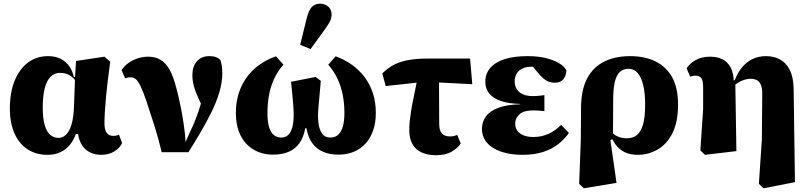

<svg xmlns="http://www.w3.org/2000/svg" viewBox="-20 -818 4354 1033"><path d="M234 15Q175 15 129.5 -14Q84 -43 58.5 -99Q33 -155 33 -234Q33 -320 58.5 -383Q84 -446 130 -481Q176 -516 239 -516Q279 -516 307.5 -501Q336 -486 353.5 -460.5Q371 -435 377 -403H410L403 -360Q391 -380 377 -395Q363 -410 344.5 -418Q326 -426 302 -426Q273 -426 252 -405Q231 -384 220.5 -342.5Q210 -301 210 -239Q210 -179 221 -143Q232 -107 251.5 -91.5Q271 -76 295 -76Q317 -76 335 -93Q353 -110 364.5 -147.5Q376 -185 378 -244L384 -407L389 -490L542 -513L573 -486Q566 -434 560 -385.5Q554 -337 550 -293.5Q546 -250 544 -213.5Q542 -177 542 -150Q543 -118 554.5 -102.5Q566 -87 589 -87Q600 -87 607.5 -89Q615 -91 620 -94L637 -48Q624 -21 594.5 -3Q565 15 524 15Q492 15 465 2Q438 -11 421.5 -36.5Q405 -62 400 -97H388Q377 -65 357 -40Q337 -15 307 0Q277 15 234 15Z M850 1Q833 -71 810.5 -142.5Q788 -214 766 -279Q749 -329 735.5 -356Q722 -383 710 -392.5Q698 -402 683 -402Q673 -402 666.5 -400.5Q660 -399 653 -397L634 -441Q649 -463 671 -479Q693 -495 720.5 -504Q748 -513 778 -513Q814 -513 842.5 -497Q871 -481 892 -444Q913 -407 929 -343Q941 -298 951 -249Q961 -200 968.5 -149.5Q976 -99 979 -46H975L1003 -110Q1014 -132 1025 -158Q1036 -184 1046.5 -215Q1057 -246 1067 -281.5Q1077 -317 1085 -358L1091 -201Q1064 -253 1047 -290.5Q1030 -328 1022.5 -357.5Q1015 -387 1015 -414Q1015 -461 1039.5 -488.5Q1064 -516 1105 -516Q1127 -516 1141 -511Q1155 -506 1166 -495Q1171 -480 1173.5 -463Q1176 -446 1176 -422Q1176 -374 1160 -321Q1144 -268 1117 -213.5Q1090 -159 1058 -104.5Q1026 -50 994 1Z M1449 14Q1390 14 1344.5 -13Q1299 -40 1274 -90Q1249 -140 1249 -210Q1249 -282 1274 -342Q1299 -402 1347.5 -446.5Q1396 -491 1465 -515L1505 -470Q1473 -434 1454 -392Q1435 -350 1427 -304.5Q1419 -259 1419 -210Q1419 -162 1428 -133Q1437 -104 1454 -91Q1471 -78 1493 -78Q1514 -78 1529 -90.5Q1544 -103 1552 -130.5Q1560 -158 1560 -202Q1560 -222 1558 -248.5Q1556 -275 1553 -308Q1550 -341 1546 -378L1678 -404L1706 -383Q1703 -346 1699.5 -309Q1696 -272 1693.5 -242.5Q1691 -213 1691 -198Q1691 -156 1699 -129Q1707 -102 1721.5 -90Q1736 -78 1757 -78Q1783 -78 1799.5 -93Q1816 -108 1824.5 -137.5Q1833 -167 1833 -209Q1833 -265 1823 -312Q1813 -359 1794 -398Q1775 -437 1746 -470L1786 -515Q1831 -499 1870.5 -471.5Q1910 -444 1939.5 -406Q1969 -368 1985.5 -319Q2002 -270 2002 -210Q2002 -158 1988 -117Q1974 -76 1947.5 -46.5Q1921 -17 1884 -1.5Q1847 14 1802 14Q1754 14 1718 -1.5Q1682 -17 1659.5 -48.5Q1637 -80 1629 -128H1622Q1614 -80 1591.5 -48.5Q1569 -17 1533.5 -1.5Q1498 14 1449 14ZM1595 -577 1631 -723Q1642 -765 1658.5 -781.5Q1675 -798 1701 -798Q1728 -798 1746 -782.5Q1764 -767 1764 -740Q1764 -720 1755.5 -703.5Q1747 -687 1730 -663L1651 -554Z M2055 -355 2037 -423Q2060 -446 2090.5 -464.5Q2121 -483 2167.5 -493Q2214 -503 2283 -503H2509L2521 -365L2266 -378ZM2325 17Q2282 17 2250 3Q2218 -11 2200 -41Q2182 -71 2182 -118Q2182 -142 2184.5 -166.5Q2187 -191 2192 -222.5Q2197 -254 2206 -296.5Q2215 -339 2227 -400H2342L2343 -151Q2343 -115 2358 -99.5Q2373 -84 2401 -84Q2414 -84 2423.5 -86.5Q2433 -89 2440 -92L2459 -46Q2442 -21 2410 -2Q2378 17 2325 17Z M2791 15Q2727 15 2677.5 -1.5Q2628 -18 2600.5 -49.5Q2573 -81 2573 -125Q2573 -163 2594.5 -192Q2616 -221 2661.5 -238Q2707 -255 2779 -257V-259Q2721 -260 2678.5 -273.5Q2636 -287 2613.5 -313.5Q2591 -340 2591 -379Q2591 -420 2616.5 -451Q2642 -482 2692.5 -499Q2743 -516 2819 -516Q2876 -516 2919 -505Q2962 -494 2989.5 -477Q3017 -460 3027 -440Q3026 -409 3010.5 -391Q2995 -373 2965 -373Q2948 -373 2933.5 -378Q2919 -383 2903.5 -396Q2888 -409 2868 -434L2829 -482L2896 -479L2926 -449Q2906 -455 2884 -457Q2862 -459 2840 -459Q2811 -459 2791 -449.5Q2771 -440 2760 -422.5Q2749 -405 2749 -380Q2749 -357 2760 -339Q2771 -321 2792.5 -311Q2814 -301 2846 -301Q2865 -301 2878 -302.5Q2891 -304 2909 -306V-220Q2891 -222 2878 -223Q2865 -224 2849 -224Q2826 -224 2807.5 -219.5Q2789 -215 2777 -205Q2765 -195 2758.5 -181.5Q2752 -168 2752 -152Q2752 -132 2762.5 -116Q2773 -100 2795 -90.5Q2817 -81 2850 -81Q2894 -81 2930.5 -97.5Q2967 -114 2999 -146L3041 -103Q3018 -70 2984 -43Q2950 -16 2902.5 -0.5Q2855 15 2791 15Z M3096 171 3105 -69 3106 -233Q3106 -333 3138.5 -395Q3171 -457 3230.5 -486.5Q3290 -516 3370 -516Q3449 -516 3507 -487.5Q3565 -459 3596.5 -402Q3628 -345 3628 -256Q3628 -162 3598 -102Q3568 -42 3518 -13.5Q3468 15 3411 15Q3370 15 3340.5 0.5Q3311 -14 3291.5 -41Q3272 -68 3261 -104H3236L3241 -145Q3258 -119 3275 -103Q3292 -87 3311.5 -80.5Q3331 -74 3353 -74Q3384 -74 3406 -91Q3428 -108 3439.5 -147.5Q3451 -187 3451 -256Q3451 -315 3441 -358Q3431 -401 3411.5 -424.5Q3392 -448 3362 -448Q3334 -448 3315.5 -431.5Q3297 -415 3288 -378Q3279 -341 3279 -278L3278 -71L3264 -64L3297 166L3121 195Z M3748 -9 3763 -230V-350Q3763 -383 3753.5 -397Q3744 -411 3722 -411Q3714 -411 3706 -409.5Q3698 -408 3693 -406L3674 -451Q3692 -478 3724 -495.5Q3756 -513 3800 -513Q3840 -513 3868 -498.5Q3896 -484 3911.5 -454Q3927 -424 3928 -377L3936 -376L3942 -5L3773 15ZM4063 171 4079 -68 4081 -308Q4082 -342 4074 -361Q4066 -380 4051.5 -387Q4037 -394 4018 -394Q4002 -394 3985.5 -389Q3969 -384 3951.5 -373.5Q3934 -363 3916 -347L3908 -386H3933Q3949 -428 3973 -456.5Q3997 -485 4029 -500.5Q4061 -516 4102 -516Q4143 -516 4176 -498.5Q4209 -481 4229 -442Q4249 -403 4250 -338L4257 162L4088 195Z"/></svg>

Font: Source Serif 4 ExtraBold
Style: Regular
Weight: 800
Designer: Frank Grießhammer
Foundry: Adobe Systems Incorporated
Version: Version 4.004;hotconv 1.0.116;makeotfexe 2.5.65601